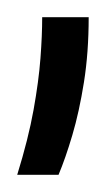

<svg xmlns="http://www.w3.org/2000/svg" viewBox="-27 -73 130 223"><path d="M-7 130Q6 88 12 54.5Q18 21 20 -5.5Q22 -32 22 -53H76Q76 -12 70.5 22.5Q65 57 57 84Q49 111 41 130Z"/></svg>

Font: Bricolage Grotesque 72pt Condensed ExtraLight
Style: Regular
Weight: 250
Width: 3
Designer: Mathieu Triay
Foundry: Atelier Triay
Version: Version 1.001;gftools[0.9.33.dev8+g029e19f]